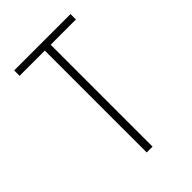

<svg xmlns="http://www.w3.org/2000/svg" viewBox="-215 -832 930 930"><g transform="rotate(-45 250.0 -367.5)"><path d="M230 0V-698H57V-735H443V-698H270V0Z"/></g></svg>

Font: Iosevka SS04 Extralight
Style: Regular
Weight: 200
Monospace: yes
Designer: Belleve Invis
Foundry: Belleve Invis
Version: Version 19.0.0; ttfautohint (v1.8.4)